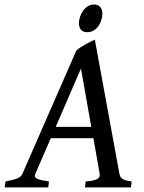

<svg xmlns="http://www.w3.org/2000/svg" viewBox="-40 -816 627 836"><path d="M181.2 -214.4 113.8 -59.1Q107.4 -43.9 121.8 -37.6Q136.2 -31.2 173.3 -25.9L169.9 0H-19.5L-16.1 -25.9Q15.1 -31.7 33.2 -38.3Q51.3 -44.9 57.6 -59.1L292.5 -596.2Q300.8 -603.5 311.3 -610.4Q321.8 -617.2 332.8 -623.3Q343.8 -629.4 354.2 -634.5Q364.7 -639.6 373 -643.1L480 -59.1Q481.4 -52.2 484.1 -47.1Q486.8 -42 492.7 -37.8Q498.5 -33.7 508.1 -30.8Q517.6 -27.8 533.2 -25.9L530.3 0H330.1L333 -25.9Q367.7 -28.3 382.3 -35.9Q397 -43.5 394 -59.1L366.7 -214.4ZM357.4 -263.7 312.5 -517.6 202.6 -263.7ZM405.8 -756.8Q405.8 -742.7 401.1 -728.3Q396.5 -713.9 388.2 -702.1Q379.9 -690.4 367.4 -683.1Q355 -675.8 339.8 -675.8Q321.8 -675.8 312.7 -686.5Q303.7 -697.3 303.7 -714.8Q303.7 -728 308.3 -742.4Q313 -756.8 321.5 -768.8Q330.1 -780.8 342 -788.6Q354 -796.4 369.1 -796.4Q387.2 -796.4 396.5 -785.2Q405.8 -773.9 405.8 -756.8Z"/></svg>

Font: Gentium Book Basic
Style: Italic
Weight: 400
Italic angle: -8°
Designer: J. Victor Gaultney and Annie Olsen
Foundry: SIL International
Version: Version 1.102; 2013; Maintenance release